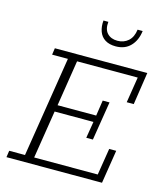

<svg xmlns="http://www.w3.org/2000/svg" viewBox="-115 -865 813 951"><g transform="rotate(15 291.5 -389.0)"><path d="M8 0 13 -34H94L176 -549H95L100 -583H574L549 -417H513L534 -549H223L186 -314H384L396 -394H431L399 -195H365L379 -280H180L141 -34H467L489 -171H525L498 0ZM388 -670Q355 -670 333.5 -683.5Q312 -697 303 -722Q294 -747 297 -778H322Q318 -739 337 -719Q356 -699 389 -699Q422 -699 444.5 -719Q467 -739 472 -778H498Q492 -729 463.5 -699.5Q435 -670 388 -670Z"/></g></svg>

Font: Rokkitt SemiBold ExtraLight
Style: Italic
Weight: 250
Italic angle: -9°
Version: Version 3.103